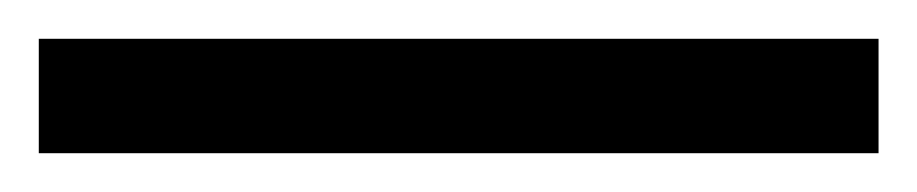

<svg xmlns="http://www.w3.org/2000/svg" viewBox="-25 -839 473 99"><path d="M-5 -760V-819H428V-760Z"/></svg>

Font: Noto Serif SemiCondensed
Style: Regular
Weight: 400
Width: 4
Designer: Monotype Design Team
Foundry: Monotype Imaging Inc.
Version: Version 2.013